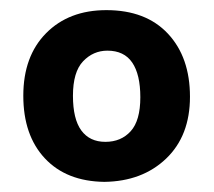

<svg xmlns="http://www.w3.org/2000/svg" viewBox="-20 -722 422 379"><path d="M186 -363Q111 -364 68.5 -409.5Q26 -455 26 -533Q26 -611 71 -656.5Q116 -702 190 -702Q268 -702 311.5 -655.5Q355 -609 355 -531Q355 -454 308 -409Q261 -364 186 -363ZM257 -530Q257 -575 241 -598.5Q225 -622 192 -622Q164 -622 144 -601Q124 -580 124 -533Q124 -487 140.5 -464.5Q157 -442 188 -442Q219 -442 238 -463Q257 -484 257 -530Z"/></svg>

Font: Palanquin SemiBold
Style: Regular
Weight: 600
Designer: Pria Ravichandran
Version: Version 1.0.4